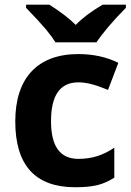

<svg xmlns="http://www.w3.org/2000/svg" viewBox="-20 -786 555 816"><path d="M416 -766.1C367.2 -737.3 329.1 -708.5 301.8 -680.2C274.9 -707 237.8 -735.8 189.9 -766.1H90.8V-752.9C129.4 -712.9 157.7 -682.1 175.3 -661.1C192.9 -639.6 206.5 -621.1 215.8 -606H390.1C400.4 -622.1 417 -644 439.9 -671.4C462.9 -698.2 487.8 -725.6 515.1 -752.9V-766.1ZM299.8 9.8C337.4 9.8 368.2 6.8 393.1 1C417.5 -4.9 441.9 -15.6 465.8 -30.8V-158.2C417 -125.5 370.1 -110.8 313 -110.8C235.4 -110.8 196.8 -164.1 196.8 -271C196.8 -380.9 235.4 -436 313 -436C353.5 -436 392.1 -422.9 439 -403.8L482.9 -519C432.6 -543.9 376 -556.2 313 -556.2C140.6 -556.2 44.9 -455.6 44.9 -270C44.9 -83.5 129.9 9.8 299.8 9.8Z"/></svg>

Font: Noto Reveo Sans
Style: Bold
Weight: 700
Designer: Monotype Design team
Foundry: Monotype Imaging Inc.
Version: Version 1.04